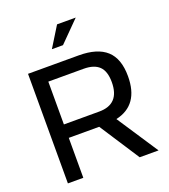

<svg xmlns="http://www.w3.org/2000/svg" viewBox="-156 -991 970 1103"><g transform="rotate(-20 328.5 -440.0)"><path d="M377.9 -669.9Q491.2 -669.9 547.1 -619.1Q603 -568.4 603 -460.9Q603 -284.7 456.1 -252L622.1 0H506.8L348.1 -244.1H162.1V0H67.9V-669.9ZM162.1 -326.2H377.9Q503.9 -326.2 503.9 -460.9Q503.9 -527.3 472.7 -557.6Q441.4 -587.9 377.9 -587.9H162.1ZM245.1 -755.9 321.8 -879.9H436L313 -755.9Z"/></g></svg>

Font: LT Wave Text
Style: Regular
Weight: 400
Designer: Daniel Lyons
Version: Version 2.5 (Glyphs App)